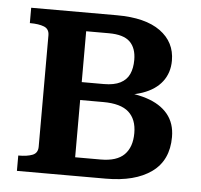

<svg xmlns="http://www.w3.org/2000/svg" viewBox="-43 -554 626 598"><g transform="rotate(5 270.0 -255.0)"><path d="M31 -510H299Q388 -510 435 -476Q482 -442 482 -384Q482 -346 461 -318.5Q440 -291 400 -277Q360 -263 303 -263L335 -286V-252L307 -275Q368 -275 412 -261Q456 -247 479.5 -218.5Q503 -190 503 -147Q503 -74 451.5 -37Q400 0 309 0H31V-48H32Q59 -48 75.5 -54.5Q92 -61 92 -81V-429Q92 -449 75.5 -455.5Q59 -462 32 -462H31ZM208 -58H288Q338 -58 361.5 -81.5Q385 -105 385 -149Q385 -192 360 -214.5Q335 -237 280 -237H178V-293H277Q309 -293 328.5 -303Q348 -313 356.5 -331.5Q365 -350 365 -376Q365 -413 345 -432.5Q325 -452 279 -452H208Z"/></g></svg>

Font: Roboto Serif 28pt Condensed Medium
Style: Regular
Weight: 500
Width: 3
Designer: Greg Gazdowicz
Foundry: Commercial Type
Version: Version 1.008